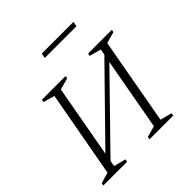

<svg xmlns="http://www.w3.org/2000/svg" viewBox="-194 -885 1033 1033"><g transform="rotate(-45 322.5 -368.0)"><path d="M10 0 13 -15 75 -33 165 -527 100 -545 103 -560H283L280 -545L214 -527L139 -113L512 -494L518 -527L451 -545L455 -560H635L632 -545L567 -527L478 -33L545 -15L542 0H361L364 -15L428 -33L503 -447L131 -66L125 -33L194 -15L191 0ZM273 -708 278 -736H519L514 -708Z"/></g></svg>

Font: Spectral SC ExtraLight
Style: Italic
Weight: 275
Italic angle: -10°
Designer: Jean-Baptiste Levee
Foundry: Production Type
Version: Version 2.001